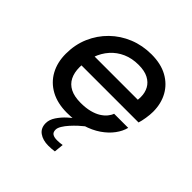

<svg xmlns="http://www.w3.org/2000/svg" viewBox="-198 -688 1044 1044"><g transform="rotate(45 324.5 -166.0)"><path d="M384.5 151 379 205.5Q369.5 207 356.8 208Q344 209 332 209Q289.5 209 262.2 189.5Q235 170 235 132Q235 105 253 78Q271 51 296.2 28Q321.5 5 344 -10H402Q388 1 370.2 17.2Q352.5 33.5 336 51.8Q319.5 70 308.8 87.8Q298 105.5 298 119.5Q298 139 310.2 146.8Q322.5 154.5 344.5 154.5Q354.5 154.5 365.2 153.5Q376 152.5 384.5 151ZM101.5 -227.5 119 -312H510L494.5 -287Q497 -297.5 498.8 -307.8Q500.5 -318 500.5 -335Q500.5 -367 486.5 -393Q472.5 -419 443.5 -434.2Q414.5 -449.5 368.5 -449.5Q318 -449.5 277.8 -431.8Q237.5 -414 208.8 -381.8Q180 -349.5 165 -306.5Q150 -263.5 150 -213Q150 -171.5 165 -141.8Q180 -112 211.2 -96Q242.5 -80 291 -80Q331 -80 361 -87.8Q391 -95.5 411.5 -108.5Q432 -121.5 444.5 -136.8Q457 -152 462 -167H570.5Q562.5 -134.5 539 -102.8Q515.5 -71 478 -45.2Q440.5 -19.5 390 -4.2Q339.5 11 277 11Q204 11 152.2 -17.2Q100.5 -45.5 73 -95.8Q45.5 -146 45.5 -212Q45.5 -282.5 71.2 -342Q97 -401.5 142.5 -446Q188 -490.5 248.2 -515Q308.5 -539.5 378 -539.5Q450 -539.5 500.5 -511.8Q551 -484 577.8 -435.5Q604.5 -387 604.5 -324.5Q604.5 -302.5 600 -274Q595.5 -245.5 589.5 -227.5Z"/></g></svg>

Font: Epilogue Medium
Style: Italic
Weight: 500
Italic angle: -12°
Designer: Tyler Finck
Foundry: Etcetera Type Co
Version: Version 2.112